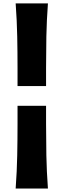

<svg xmlns="http://www.w3.org/2000/svg" viewBox="-20 -904 366 1107"><path d="M81.1 -407.7V-511.2Q81.1 -603 79.3 -693.4Q77.6 -783.7 70.3 -884.3H256.3Q249 -783.7 247.3 -693.4Q245.6 -603 245.6 -511.2V-407.7ZM70.3 183.1Q77.6 82.5 79.3 -8.1Q81.1 -98.6 81.1 -190.4V-293.9H245.6V-190.4Q245.6 -98.6 247.3 -8.1Q249 82.5 256.3 183.1Z"/></svg>

Font: Pinar-DS2-FD ExtraBold
Style: Regular
Weight: 800
Designer: Amin Abedi
Version: Version 3.000